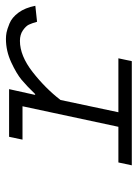

<svg xmlns="http://www.w3.org/2000/svg" viewBox="73 -544 471 657"><g transform="rotate(-90 308.5 -215.5)"><path d="M168.9 -419.9H332L312.5 -332L314.5 -330.1Q342.8 -359.4 363.8 -377Q384.8 -394.5 423.8 -412.6Q462.9 -430.7 503.9 -430.7Q514.6 -430.7 525.4 -428.7Q536.1 -426.8 556.6 -418.5Q577.1 -410.2 593.8 -387.7Q610.4 -365.2 617.2 -330.1L562.5 -324.2Q557.6 -341.8 552.7 -352.1Q547.9 -362.3 533.2 -372.6Q518.6 -382.8 497.1 -382.8Q446.3 -382.8 390.6 -339.4Q335 -295.9 294.9 -244.1L252.9 -45.9H437.5L427.7 0H71.3L81.1 -45.9H203.1L273.4 -374H159.2Z"/></g></svg>

Font: Thabit-Oblique
Style: Oblique
Weight: 500
Designer: Regenerated by Nadim Shaikli
Foundry: MAK Alagha
Version: 0.01